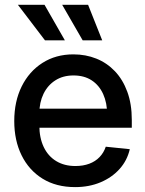

<svg xmlns="http://www.w3.org/2000/svg" viewBox="-20 -764 603 796"><path d="M291.5 11.7Q212.9 11.7 156.5 -23.2Q100.1 -58.1 69.6 -119.9Q39.1 -181.6 39.1 -262.2Q39.1 -343.3 69.8 -405.5Q100.6 -467.8 156 -503.2Q211.4 -538.6 284.2 -538.6Q335.4 -538.6 379.4 -521Q423.3 -503.4 456.3 -468.8Q489.3 -434.1 507.8 -383.5Q526.4 -333 526.4 -267.1V-234.4H91.3V-313.5H471.7L424.3 -288.6Q424.3 -337.4 407.7 -374Q391.1 -410.6 360.1 -430.9Q329.1 -451.2 284.7 -451.2Q241.2 -451.2 209.5 -430.9Q177.7 -410.6 160.4 -375Q143.1 -339.4 143.1 -293.5V-244.6Q143.1 -192.9 161.1 -154.8Q179.2 -116.7 212.9 -96.2Q246.6 -75.7 292.5 -75.7Q324.7 -75.7 350.1 -85.2Q375.5 -94.7 392.8 -112.8Q410.2 -130.9 418.5 -155.8L518.1 -145.5Q507.3 -98.6 475.8 -63.5Q444.3 -28.3 397 -8.3Q349.6 11.7 291.5 11.7ZM322.8 -596.7 237.8 -744.1H345.2L403.8 -596.7ZM166.5 -596.7 54.2 -744.1H164.6L249 -596.7Z"/></svg>

Font: Inter 24pt Medium
Style: Regular
Weight: 500
Designer: Rasmus Andersson
Foundry: rsms
Version: Version 4.001;git-66647c0bb